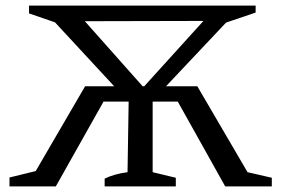

<svg xmlns="http://www.w3.org/2000/svg" viewBox="-20 -668 1010 688"><path d="M14 0V-32L108 -55L285 -359H389L177 -588L84 -620V-648H896V-623L790 -587L575 -359H687L867 -51L954 -31V0H787L617 -304H527V-51L610 -31V0H355V-28Q374 -37 394 -42.5Q414 -48 437 -51L441 -304H351L180 0ZM284 -592 491 -359H497L709 -593Z"/></svg>

Font: Piazzolla SC
Style: Regular
Weight: 400
Designer: Juan Pablo del Peral
Foundry: Huerta Tipografica
Version: Version 1.330